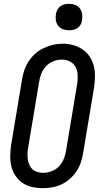

<svg xmlns="http://www.w3.org/2000/svg" viewBox="-20 -974 540 1002"><path d="M203 8Q175 8 147.5 2Q120 -4 98 -19Q76 -34 61 -56.5Q46 -79 39.5 -105Q33 -131 33.5 -160Q34 -189 38 -217L95 -559Q99 -584 107 -608Q115 -632 129.5 -654Q144 -676 164 -694Q184 -712 208 -723Q232 -734 256.5 -740Q281 -746 306 -746Q335 -746 362 -738.5Q389 -731 411 -716Q433 -701 448 -678.5Q463 -656 469.5 -630Q476 -604 475.5 -575Q475 -546 471 -518L414 -176Q410 -151 402 -127Q394 -103 379.5 -81Q365 -59 345 -41Q325 -23 301.5 -12Q278 -1 253 3.5Q228 8 203 8ZM205 -72Q227 -72 249.5 -80.5Q272 -89 288 -106Q304 -123 313 -145Q322 -167 325 -189L382 -531Q386 -555 385.5 -578.5Q385 -602 375.5 -622Q366 -642 346 -652.5Q326 -663 302 -663Q280 -663 258 -654Q236 -645 220 -628Q204 -611 195.5 -589.5Q187 -568 184 -546L127 -204Q124 -188 123.5 -172.5Q123 -157 125 -142.5Q127 -128 133 -114Q139 -100 149.5 -90.5Q160 -81 175 -76.5Q190 -72 205 -72ZM340 -816Q324 -816 308.5 -821.5Q293 -827 283.5 -839.5Q274 -852 271.5 -868.5Q269 -885 272 -902Q274 -913 280 -924Q286 -935 296 -942Q306 -949 317.5 -951.5Q329 -954 340 -954Q357 -954 372 -948.5Q387 -943 396.5 -930.5Q406 -918 408.5 -901.5Q411 -885 408 -868Q407 -857 401 -846Q395 -835 385 -828Q375 -821 363.5 -818.5Q352 -816 340 -816Z"/></svg>

Font: Iosevka Slab Medium Oblique
Style: Regular
Weight: 500
Italic angle: -9°
Monospace: yes
Designer: Belleve Invis
Foundry: Belleve Invis
Version: Version 11.1.1; ttfautohint (v1.8.3)